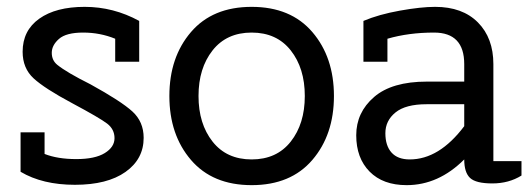

<svg xmlns="http://www.w3.org/2000/svg" viewBox="-20 -530 1551 560"><path d="M40 -144H110V-81Q148 -66 202.5 -66Q257 -66 285.5 -83.5Q314 -101 314 -127Q314 -153 292.5 -169.5Q271 -186 190.5 -229Q110 -272 78 -301.5Q46 -331 46 -379Q46 -441 94.5 -475.5Q143 -510 227 -510Q311 -510 386 -469V-350H316V-417Q272 -435 222.5 -435Q173 -435 152 -416.5Q131 -398 131 -376Q131 -354 147 -341Q174 -319 244 -284Q333 -235 366 -205Q399 -175 399 -128Q399 -66 346 -28.5Q293 9 198.5 9Q104 9 40 -29Z M537 -63.5Q474 -137 474 -250Q474 -363 537 -436.5Q600 -510 714 -510Q828 -510 891 -436.5Q954 -363 954 -250Q954 -137 891 -63.5Q828 10 714 10Q600 10 537 -63.5ZM600 -383Q559 -331 559 -250Q559 -169 600 -117Q641 -65 714 -65Q787 -65 828 -117Q869 -169 869 -250Q869 -331 828 -383Q787 -435 714 -435Q641 -435 600 -383Z M1166 10Q1097 10 1058 -29.5Q1019 -69 1019 -135.5Q1019 -202 1071 -247Q1123 -292 1225 -292H1334V-343Q1334 -435 1246 -435Q1172 -435 1110 -417V-350H1040V-469Q1085 -488 1146.5 -499Q1208 -510 1249 -510Q1329 -510 1374 -464.5Q1419 -419 1419 -343V-60H1501V-18Q1464 5 1416 5Q1368 5 1351 -11Q1334 -27 1334 -65Q1259 10 1166 10ZM1175 -65Q1261 -65 1334 -162V-226H1224Q1163 -226 1133.5 -202Q1104 -178 1104 -141.5Q1104 -105 1122 -85Q1140 -65 1175 -65Z"/></svg>

Font: Cherry Swash
Style: Regular
Weight: 400
Designer: Kasatkina Nataliya
Foundry: Nataliya Kasatkina
Version: Version 1.001